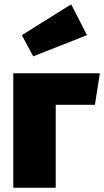

<svg xmlns="http://www.w3.org/2000/svg" viewBox="-20 -876 486 896"><path d="M312 -856 82 -712 135 -613 386 -712ZM240 0V-387H423L446 -534H42V0Z"/></svg>

Font: Fira Sans Heavy
Style: Regular
Weight: 900
Designer: bBox Type GmbH & Carrois Corporate GbR & Edenspiekermann AG
Foundry: bBox Type GmbH & Carrois Corporate GbR & Edenspiekermann AG
Version: Version 4.300;PS 004.300;hotconv 1.0.88;makeotf.lib2.5.64775